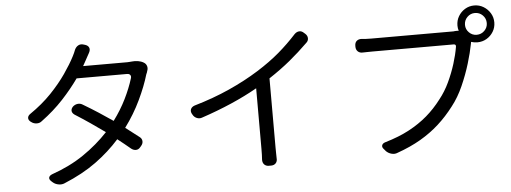

<svg xmlns="http://www.w3.org/2000/svg" viewBox="-54 -982 3107 1167"><g transform="rotate(-5 1500.0 -398.5)"><path d="M496 -798Q513 -792 518 -779Q523 -766 514 -749Q507 -737 503 -729Q499 -721 491 -707L471 -671H741Q748 -671 758 -672Q768 -673 770 -673Q787 -675 806 -672Q825 -669 840 -660Q854 -652 858.5 -637Q863 -622 856 -606Q855 -601 854.5 -600Q854 -599 849 -587Q829 -518 789.5 -435Q750 -352 693 -275L775 -212Q789 -202 790.5 -186.5Q792 -171 780 -157L774 -150Q763 -136 747.5 -135.5Q732 -135 718 -146Q680 -178 639 -210Q575 -138 492.5 -78Q410 -18 296 29Q280 36 260 32.5Q240 29 226 17L217 9Q204 -3 206.5 -14Q209 -25 225 -32Q337 -71 422.5 -129.5Q508 -188 574 -259Q531 -290 486.5 -320.5Q442 -351 393 -382Q379 -392 377.5 -405Q376 -418 388 -431Q401 -443 417.5 -445Q434 -447 448 -438Q497 -409 541 -380.5Q585 -352 627 -323Q673 -385 704.5 -449Q736 -513 754 -572Q758 -584 752 -592Q746 -600 733 -600H425Q382 -539 324.5 -477Q267 -415 191 -359Q178 -348 159.5 -348.5Q141 -349 127 -360L124 -362Q110 -373 110.5 -386Q111 -399 125 -409Q201 -461 256.5 -519Q312 -577 351 -633.5Q390 -690 413 -735Q418 -744 423 -755.5Q428 -767 431 -775Q439 -792 453.5 -799.5Q468 -807 486 -801Z M1104 -325Q1096 -341 1102 -354Q1108 -367 1125 -373Q1242 -407 1341 -451.5Q1440 -496 1523 -548Q1601 -597 1659 -646.5Q1717 -696 1769 -753Q1782 -766 1797.5 -767Q1813 -768 1826 -755L1834 -748Q1847 -736 1847 -720Q1847 -704 1834 -693Q1780 -640 1723 -593Q1666 -546 1593 -498V-76Q1593 -55 1593.5 -37.5Q1594 -20 1594 -11Q1596 8 1585.5 19.5Q1575 31 1557 31H1543Q1525 31 1514.5 19.5Q1504 8 1505 -11Q1506 -22 1506.5 -39.5Q1507 -57 1507 -76V-445Q1433 -403 1346.5 -365.5Q1260 -328 1164 -296Q1148 -290 1131.5 -297Q1115 -304 1107 -320Z M2805 -718Q2805 -691 2824.5 -671.5Q2844 -652 2871 -652Q2899 -652 2918.5 -671.5Q2938 -691 2938 -718Q2938 -746 2918.5 -765.5Q2899 -785 2871 -785Q2844 -785 2824.5 -765.5Q2805 -746 2805 -718ZM2759 -718Q2759 -749 2774 -774.5Q2789 -800 2814.5 -815.5Q2840 -831 2871 -831Q2902 -831 2927.5 -815.5Q2953 -800 2968.5 -774.5Q2984 -749 2984 -718Q2984 -687 2968.5 -661.5Q2953 -636 2927.5 -621Q2902 -606 2871 -606Q2852 -606 2833 -612L2831 -601Q2821 -548 2801 -482Q2781 -416 2751.5 -349.5Q2722 -283 2682 -232Q2637 -173 2586 -127Q2535 -81 2472.5 -44.5Q2410 -8 2328 21Q2312 28 2292.5 23Q2273 18 2259 4L2249 -8Q2236 -21 2240 -33Q2244 -45 2261 -50Q2346 -75 2408.5 -108.5Q2471 -142 2520 -184Q2569 -226 2610 -280Q2646 -325 2671.5 -379.5Q2697 -434 2714 -488.5Q2731 -543 2739 -591Q2741 -606 2726 -606Q2703 -606 2662 -606Q2621 -606 2570 -606Q2519 -606 2465.5 -606Q2412 -606 2363.5 -606Q2315 -606 2279.5 -606Q2244 -606 2230 -606Q2208 -606 2194.5 -605.5Q2181 -605 2172 -605Q2153 -604 2141.5 -615Q2130 -626 2130 -644V-650Q2130 -669 2141.5 -679Q2153 -689 2172 -688Q2195 -685 2230 -685Q2244 -685 2283 -685Q2322 -685 2375 -685Q2428 -685 2485 -685Q2542 -685 2594 -685Q2646 -685 2683.5 -685Q2721 -685 2732 -685L2740 -686Q2751 -687 2764 -686Q2759 -701 2759 -718Z"/></g></svg>

Font: Chiron GoRound TC
Style: Regular
Weight: 400
Designer: Ryoko NISHIZUKA 西塚涼子 (kana, bopomofo & ideographs); Paul D. Hunt (Latin, Greek & Cyrillic); Sandoll Communications 산돌커뮤니
Foundry: Adobe
Version: Version 1.000;hotconv 1.1.1;makeotfexe 2.6.0